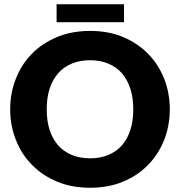

<svg xmlns="http://www.w3.org/2000/svg" viewBox="-20 -883 854 911"><path d="M758.3 -217.3Q730.5 -148.9 681.6 -99.6Q631.8 -48.8 562.5 -20.5Q493.7 7.8 407.7 7.8Q321.3 7.8 252.4 -20.5Q182.6 -49.3 132.8 -99.6Q83 -149.4 56.2 -217.3Q28.3 -285.6 28.3 -364.3Q28.3 -443.4 56.2 -511.7Q83 -579.6 132.8 -629.4Q181.6 -678.7 252.4 -708Q321.3 -736.3 407.7 -736.3Q493.7 -736.3 562.5 -708Q632.8 -678.2 681.6 -628.9Q730.5 -579.6 758.3 -511.2Q785.6 -442.4 785.6 -364.3Q785.6 -286.1 758.3 -217.3ZM612.3 -364.3Q612.3 -419.4 598.6 -461.9Q584 -505.9 558.6 -535.2Q532.7 -564.9 494.1 -581.1Q456.1 -597.2 407.7 -597.2Q358.4 -597.2 320.3 -581.1Q281.7 -564.9 255.9 -535.2Q229.5 -504.9 215.3 -461.9Q201.7 -419.4 201.7 -364.3Q201.7 -308.6 215.3 -267.1Q229.5 -223.6 255.9 -193.4Q281.2 -164.6 320.3 -147.9Q358.4 -131.8 407.7 -131.8Q456.1 -131.8 494.1 -147.9Q533.2 -164.6 558.6 -193.4Q584.5 -222.7 598.6 -267.1Q612.3 -308.6 612.3 -364.3ZM248.5 -777.8V-862.8H568.4V-777.8Z"/></svg>

Font: Lato-ExtraBold
Style: Regular
Weight: 500
Designer: Lukasz Dziedzic with Adam Twardoch and Botio Nikoltchev
Foundry: tyPoland Lukasz Dziedzic
Version: ""